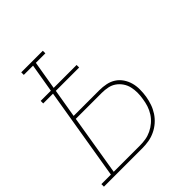

<svg xmlns="http://www.w3.org/2000/svg" viewBox="-216 -874 1013 1013"><g transform="rotate(-45 291.0 -367.5)"><path d="M-18 0V-19H53L139 -537H66V-556H142L169 -716H100V-735H261V-716H190L163 -556H334V-537H160L133 -377H324Q350 -377 374.5 -372Q399 -367 419 -354Q439 -341 452.5 -321Q466 -301 472.5 -278Q479 -255 479 -229Q479 -203 475 -178Q471 -154 463 -130.5Q455 -107 441 -85.5Q427 -64 407.5 -47Q388 -30 364.5 -19Q341 -8 317 -4Q293 0 269 0ZM74 -19H269Q291 -19 312.5 -22.5Q334 -26 355 -36Q376 -46 394 -61.5Q412 -77 424.5 -96.5Q437 -116 444 -137.5Q451 -159 454 -181Q458 -203 458 -225.5Q458 -248 453 -269Q448 -290 436 -307.5Q424 -325 407 -337Q390 -349 368.5 -353.5Q347 -358 324 -358H130Z"/></g></svg>

Font: Iosevka Curly Slab ThExObl
Style: Regular
Weight: 100
Width: 7
Italic angle: -9°
Monospace: yes
Designer: Belleve Invis
Foundry: Belleve Invis
Version: Version 11.1.0; ttfautohint (v1.8.3)